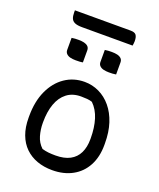

<svg xmlns="http://www.w3.org/2000/svg" viewBox="-167 -1019 933 1130"><g transform="rotate(20 300.0 -454.0)"><path d="M302 -543Q350 -543 393 -522.5Q436 -502 468.5 -463Q501 -424 519 -369Q537 -314 537 -243V-233Q537 -158 507.5 -103Q478 -48 424 -18.5Q370 11 298 11Q246 11 203 -4.5Q160 -20 128.5 -50.5Q97 -81 80 -126.5Q63 -172 63 -232V-242Q63 -334 94 -401.5Q125 -469 179 -506Q233 -543 302 -543ZM311 -455Q258 -455 222.5 -427.5Q187 -400 169.5 -351Q152 -302 152 -237V-231Q152 -191 163 -152.5Q174 -114 203 -87Q224 -81 243.5 -79Q263 -77 287 -77Q342 -77 377.5 -96Q413 -115 430.5 -151Q448 -187 448 -237V-243Q448 -309 432 -361Q416 -413 381 -447Q366 -452 349 -453.5Q332 -455 311 -455ZM140 -760Q150 -762 162 -762.5Q174 -763 184 -763Q203 -763 218 -759.5Q233 -756 242.5 -747Q252 -738 252 -722V-647Q242 -645 230 -644.5Q218 -644 207 -644Q190 -644 174.5 -647.5Q159 -651 149.5 -660.5Q140 -670 140 -685ZM348 -760Q358 -762 370 -762.5Q382 -763 392 -763Q411 -763 426 -759.5Q441 -756 450.5 -747Q460 -738 460 -722V-647Q450 -645 438 -644.5Q426 -644 415 -644Q398 -644 382.5 -647.5Q367 -651 357.5 -660.5Q348 -670 348 -685ZM103 -919H452Q478 -919 487 -906.5Q496 -894 496 -868Q496 -861 495 -853.5Q494 -846 493 -840H177Q147 -840 131 -847Q115 -854 109 -868.5Q103 -883 103 -905Q103 -909 103 -912.5Q103 -916 103 -919Z"/></g></svg>

Font: Recursive Casual
Style: Regular
Weight: 400
Version: Version 1.047